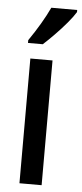

<svg xmlns="http://www.w3.org/2000/svg" viewBox="-55 -797 354 828"><g transform="rotate(5 122.5 -383.0)"><path d="M158 0H62V-540H158ZM245 -757Q233 -737 209 -708.5Q185 -680 158 -652.5Q131 -625 110 -606H46V-618Q101 -698 133 -766H245Z"/></g></svg>

Font: Noto Sans Lao Looped ExtraCondensed Medium
Style: Regular
Weight: 500
Width: 2
Designer: Mark Frömberg, Ben Mitchell
Foundry: The Fontpad Ltd
Version: Version 1.002; ttfautohint (v1.8.4.7-5d5b)